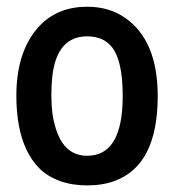

<svg xmlns="http://www.w3.org/2000/svg" viewBox="-20 -544 519 573"><path d="M136.2 -316.9Q133.3 -291 133.3 -261.2Q133.3 -231.4 136.2 -207.5Q139.2 -183.6 146.7 -159.7Q154.3 -135.7 166 -118.2Q192.4 -79.1 240.2 -79.1Q346.2 -79.1 346.2 -257.3Q346.2 -361.8 314.9 -402.3Q289.6 -435.5 240.2 -435.5Q149.9 -435.5 136.2 -316.9ZM28.8 -257.8Q28.8 -379.9 85.2 -451.9Q141.6 -523.9 240.2 -523.9Q305.7 -523.9 353.5 -490.7Q450.7 -422.9 450.7 -257.3Q450.7 -50.8 321.8 -3.9Q286.1 9.3 240.5 9.3Q194.8 9.3 158.7 -3.9Q122.6 -17.1 98.6 -40.5Q74.7 -64 58.6 -98.1Q28.8 -161.6 28.8 -257.8Z"/></svg>

Font: News Cycle
Style: Bold
Weight: 700
Version: Version 0.5.1